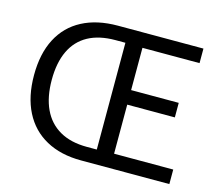

<svg xmlns="http://www.w3.org/2000/svg" viewBox="-95 -779 1037 902"><g transform="rotate(15 423.5 -328.0)"><path d="M368.9 0Q269.5 0 198.3 -39.1Q127 -78.1 89.3 -152.2Q51.6 -226.3 51.6 -330.5Q51.6 -434.8 89.5 -507.7Q127.4 -580.6 199.4 -618.4Q271.3 -656.3 372.6 -656.3H788.2V-585.6H510.5V-380H742.1V-309.3H510.5V-70.7H798.2V0ZM378.8 -68.5H427V-587.8H378.8Q299.9 -587.8 246.1 -558.4Q192.4 -528.9 165.1 -471.4Q137.8 -413.8 137.8 -330.5Q137.8 -247.2 165.1 -188.8Q192.4 -130.4 246.1 -99.5Q299.9 -68.5 378.8 -68.5Z"/></g></svg>

Font: Source Sans 3 VF
Style: Regular
Weight: 200
Designer: Paul D. Hunt
Foundry: Adobe
Version: Version 3.046;hotconv 1.0.118;makeotfexe 2.5.65603